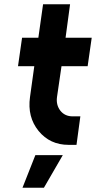

<svg xmlns="http://www.w3.org/2000/svg" viewBox="-20 -676 448 896"><path d="M85 200H185L273 48H145ZM181 -656 159 -500H83L64 -367H140L120 -223Q107 -130 160 -65Q213 0 300 0H337L355 -133H319Q283 -133 262 -159Q241 -186 246 -223L267 -367H389L408 -500H286L307 -656Z"/></svg>

Font: Unageo
Style: Bold-Italic
Weight: 700
Designer: Richard Sepsi
Foundry: Richard Sepsi
Version: Version 2.000